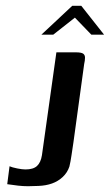

<svg xmlns="http://www.w3.org/2000/svg" viewBox="-20 -641 380 664"><path d="M234 -149Q231 -130 227.5 -105.5Q224 -81 220 -65Q213 -44 197 -29Q181 -14 160 -6.5Q139 1 113 2Q94 3 77 3Q60 3 42.5 1Q25 -1 5 -4L13 -66Q22 -62 39.5 -58.5Q57 -55 68 -55Q95 -55 108 -67Q121 -79 125 -104L175 -460H242Q261 -460 267.5 -455.5Q274 -451 274 -441.5Q274 -432 271 -419ZM123 -521 230 -621H261L340 -521H296L239 -580L164 -521Z"/></svg>

Font: Genos Medium
Style: Italic
Weight: 500
Italic angle: -8°
Designer: Robert E. Leuschke
Foundry: Robert E. Leuschke
Version: Version 1.010